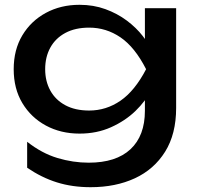

<svg xmlns="http://www.w3.org/2000/svg" viewBox="-20 -600 819 799"><path d="M583 -139V-239L588 -257V-366L583 -386V-566H713V-151Q713 -42 667 31.5Q621 105 541 142Q461 179 357 179Q281 179 217 159Q153 139 93 98V-10Q154 38 219 57.5Q284 77 349 77Q463 77 523 21Q583 -35 583 -139ZM311 -44Q233 -44 171 -77.5Q109 -111 73 -171Q37 -231 37 -312Q37 -393 73 -453Q109 -513 171 -546.5Q233 -580 311 -580Q369 -580 418.5 -562Q468 -544 507.5 -514.5Q547 -485 574.5 -449.5Q602 -414 617 -377.5Q632 -341 632 -311Q632 -272 609 -225.5Q586 -179 543.5 -138Q501 -97 442 -70.5Q383 -44 311 -44ZM351 -140Q422 -140 481.5 -181Q541 -222 588 -312Q541 -404 481.5 -444.5Q422 -485 351 -485Q293 -485 252 -463Q211 -441 189.5 -402Q168 -363 168 -312Q168 -262 189.5 -223Q211 -184 252 -162Q293 -140 351 -140Z"/></svg>

Font: Unbounded
Style: Regular
Weight: 400
Designer: Luke Prowse, Jean-Baptiste Morizot, Fátima Lázaro, Florian Runge
Foundry: NaN
Version: Version 1.701;gftools[0.9.28.dev5+ged2979d]